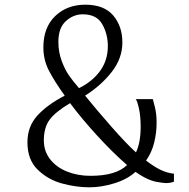

<svg xmlns="http://www.w3.org/2000/svg" viewBox="-20 -783 805 819"><path d="M502 -602Q502 -534 456.5 -476Q411 -418 343 -375Q390 -317 453.5 -244.5Q517 -172 560 -133Q580 -175 580 -242Q580 -288 572.5 -321Q565 -354 559 -360H632Q633 -355 640.5 -327Q648 -299 648 -259Q648 -216 637.5 -174Q627 -132 603 -98Q637 -72 665 -58.5Q693 -45 722 -42V-8Q706 -2 688 -2Q678 -2 656 -6Q613 -11 558 -50Q523 -18 467.5 -1Q412 16 362 16Q304 16 244 -0.5Q184 -17 140.5 -59.5Q97 -102 97 -176Q97 -243 139 -289.5Q181 -336 256 -375Q211 -438 188 -483Q165 -528 165 -581Q165 -666 215.5 -714.5Q266 -763 344 -763Q424 -763 463 -717Q502 -671 502 -602ZM229 -605Q229 -561 243 -523.5Q257 -486 274 -461.5Q291 -437 317 -407Q374 -435 407 -480.5Q440 -526 440 -586Q440 -638 416 -680Q392 -722 333 -722Q293 -722 261 -693Q229 -664 229 -605ZM167 -184Q167 -138 194 -103.5Q221 -69 266.5 -51Q312 -33 366 -33Q475 -33 522 -79Q463 -130 395.5 -203.5Q328 -277 279 -343Q218 -307 192.5 -273.5Q167 -240 167 -184Z"/></svg>

Font: Martel Light
Style: Regular
Weight: 300
Designer: Dan Reynolds
Foundry: Dan Reynolds
Version: Version 1.001; ttfautohint (v1.1) -l 5 -r 5 -G 72 -x 0 -D la